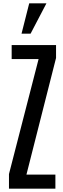

<svg xmlns="http://www.w3.org/2000/svg" viewBox="-20 -1129 377 1149"><path d="M33.7 0H311.5V-84H138.2L315.4 -782.2V-859.4H49.8V-775.4H210.9L33.7 -87.4ZM108.9 -927.7H163.1L257.8 -1108.9H154.8Z"/></svg>

Font: Antonio
Style: Regular
Weight: 400
Designer: Vernon Adams
Foundry: Vernon Adams
Version: Version 1.002